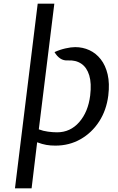

<svg xmlns="http://www.w3.org/2000/svg" viewBox="-20 -778 638 1039"><path d="M61 241 184 -758H274L190 -78Q213.5 -69 240 -65.5Q266.5 -62 289 -62Q360.5 -62 408.8 -117.2Q457 -172.5 468 -261Q476 -327 463 -370Q450 -413 420 -433.2Q390 -453.5 347 -451Q324.5 -449.5 306.5 -461.2Q288.5 -473 275 -496Q303 -509 333.8 -516Q364.5 -523 387 -523Q428 -523 463.8 -506.5Q499.5 -490 525.2 -457.2Q551 -424.5 562.5 -375.5Q574 -326.5 566 -261Q556 -181.5 516.5 -120.5Q477 -59.5 416 -24.8Q355 10 280 10Q253 10 231 6.2Q209 2.5 181 -8L151 241Z"/></svg>

Font: Expletus Sans
Style: Italic
Weight: 400
Italic angle: -7°
Designer: Jasper de Waard
Foundry: Designtown
Version: Version 7.500